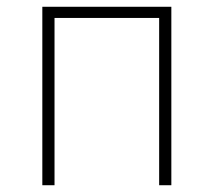

<svg xmlns="http://www.w3.org/2000/svg" viewBox="-20 -547 631 567"><path d="M105 0H141V-494H450V0H486V-527H105Z"/></svg>

Font: Noto Sans CJK HK Thin
Style: Regular
Weight: 100
Designer: Ryoko NISHIZUKA 西塚涼子 (kana, bopomofo & ideographs); Paul D. Hunt (Latin, Greek & Cyrillic); Sandoll Communications 산돌커뮤니
Foundry: Adobe
Version: Version 2.004;hotconv 1.0.118;makeotfexe 2.5.65603